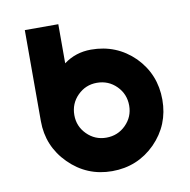

<svg xmlns="http://www.w3.org/2000/svg" viewBox="-64 -563 630 638"><g transform="rotate(-10 251.0 -244.0)"><path d="M265 -286Q304 -286 331 -259Q358 -232 358 -193Q358 -155 331 -128Q304 -101 265 -101Q227 -101 200 -128Q173 -155 173 -193Q173 -232 200 -259Q227 -286 265 -286ZM265 -398Q239 -398 216 -390.5Q193 -383 173 -368V-500H60V-193Q60 -108 120 -48Q180 12 265 12Q351 12 411 -48Q470 -108 470 -193Q470 -279 411 -339Q351 -398 265 -398Z"/></g></svg>

Font: Unageo
Style: SemiBold
Weight: 600
Designer: Richard Sepsi
Foundry: Richard Sepsi
Version: Version 2.000